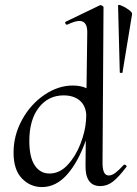

<svg xmlns="http://www.w3.org/2000/svg" viewBox="-20 -746 556 779"><path d="M485 -78Q489 -78 492 -74.5Q495 -71 493 -69Q462 -28 438.5 -9.5Q415 9 387 9Q356 9 341 -12.5Q326 -34 327 -76L328 -176Q297 -88 252 -37.5Q207 13 150 13Q103 13 69 -22Q35 -57 35 -127Q35 -197 69.5 -260Q104 -323 160 -361Q216 -399 275 -399Q308 -399 331 -388L334 -610Q336 -661 302 -661Q285 -661 253 -646H251Q247 -646 245 -651Q243 -656 247 -658L386 -725H388Q392 -725 396 -722Q400 -719 400 -717L396 -89Q395 -34 421 -34Q434 -34 448.5 -45Q463 -56 482 -77Q483 -78 485 -78ZM329 -257 330 -281Q327 -319 302.5 -339Q278 -359 238 -359Q176 -359 137.5 -309.5Q99 -260 99 -174Q99 -108 121 -75Q143 -42 181 -42Q222 -42 254.5 -77Q287 -112 306.5 -162.5Q326 -213 329 -257ZM459 -724Q459 -729 474.5 -722.5Q490 -716 503.5 -705.5Q517 -695 516 -689L477 -452Q477 -450 472 -450Q467 -450 466 -452Z"/></svg>

Font: Cormorant Upright Medium
Style: Regular
Weight: 500
Designer: Christian Thalmann (Catharsis Fonts)
Foundry: Catharsis Fonts
Version: Version 3.302